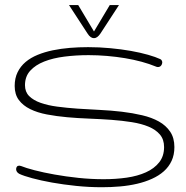

<svg xmlns="http://www.w3.org/2000/svg" viewBox="-20 -744 748 773"><path d="M682.1 -151.9Q682.1 -120.6 670.9 -96.4Q659.7 -72.3 639.6 -54.4Q619.6 -36.6 592 -24.2Q564.5 -11.7 532.2 -4.2Q500 3.4 463.6 6.6Q427.2 9.8 390.1 9.8Q337.9 9.8 286.1 4.4Q234.4 -1 189.5 -9Q144.5 -17.1 110.1 -26.4Q75.7 -35.6 58.1 -43.9Q51.3 -47.4 48.1 -52.5Q44.9 -57.6 44.9 -63Q44.9 -68.8 48.1 -73Q51.3 -77.1 57.6 -77.1Q60.5 -77.1 64.5 -75.7Q83.5 -67.9 119.1 -58.6Q154.8 -49.3 200 -41.3Q245.1 -33.2 296.1 -27.8Q347.2 -22.5 397.5 -22.5Q446.3 -22.5 490.2 -28.8Q534.2 -35.2 567.6 -50.3Q601.1 -65.4 620.8 -90.3Q640.6 -115.2 640.6 -151.9Q640.6 -182.6 623.8 -202.4Q606.9 -222.2 578.1 -234.1Q549.3 -246.1 510.7 -252.2Q472.2 -258.3 429 -261.5Q385.7 -264.6 339.8 -266.4Q293.9 -268.1 250.7 -272Q207.5 -275.9 168.9 -283.2Q130.4 -290.5 101.6 -304.7Q72.8 -318.8 55.9 -341.3Q39.1 -363.8 39.1 -397.9Q39.1 -429.2 50.8 -453.1Q62.5 -477.1 83 -494.4Q103.5 -511.7 131.6 -523.2Q159.7 -534.7 192.6 -541.5Q225.6 -548.3 261.7 -551.3Q297.9 -554.2 335 -554.2Q379.9 -554.2 424.1 -550Q468.3 -545.9 506.8 -539.1Q545.4 -532.2 576.2 -523.4Q606.9 -514.6 625.5 -505.9Q629.4 -503.9 631.3 -500.2Q633.3 -496.6 633.3 -492.7Q633.3 -485.8 628.7 -480Q624 -474.1 615.7 -474.1Q611.3 -474.1 607.4 -476.1Q581.5 -486.8 550 -495.4Q518.6 -503.9 483.4 -509.8Q448.2 -515.6 410.9 -518.8Q373.5 -522 336.9 -522Q286.1 -522 239.7 -516.1Q193.4 -510.3 158 -496.3Q122.6 -482.4 101.6 -459.2Q80.6 -436 80.6 -400.9Q80.6 -374 97.4 -357.2Q114.3 -340.3 143.1 -330.1Q171.9 -319.8 210.4 -314.7Q249 -309.6 292.2 -306.6Q335.4 -303.7 381.3 -301.5Q427.2 -299.3 470.5 -294.2Q513.7 -289.1 552.2 -280Q590.8 -271 619.6 -254.9Q648.4 -238.8 665.3 -213.6Q682.1 -188.5 682.1 -151.9ZM358.4 -617.2 421.9 -723.6H459L384.3 -608.9Q371.6 -590.3 358.4 -590.3Q344.2 -590.3 332.5 -608.9L257.8 -723.6H294.9Z"/></svg>

Font: Gruppo
Style: Regular
Weight: 400
Foundry: Vernon Adams
Version: Version 1.000